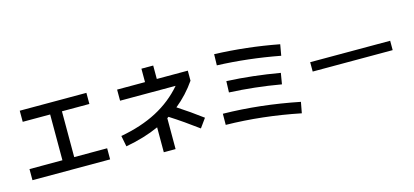

<svg xmlns="http://www.w3.org/2000/svg" viewBox="-68 -1330 4137 1920"><g transform="rotate(-15 2000.0 -370.5)"><path d="M98 -8V-123H439V-597H155V-712H845V-597H561V-123H902V-8Z M1561 62H1439V-196Q1286 -127 1093 -92L1071 -205Q1286 -244 1447.5 -329Q1609 -414 1725 -549H1150V-664H1439V-803H1561V-664H1882V-560Q1794 -433 1677 -339Q1740 -298 1802.5 -254.5Q1865 -211 1926 -165L1859 -72Q1789 -124 1718.5 -173Q1648 -222 1576 -268Q1569 -263 1561 -258Z M2843 -680 2823 -566Q2495 -628 2176 -640L2179 -755Q2344 -749 2509.5 -730.5Q2675 -712 2843 -680ZM2775 -402 2756 -288Q2618 -312 2485 -326.5Q2352 -341 2223 -347L2227 -463Q2362 -457 2498.5 -441.5Q2635 -426 2775 -402ZM2894 -70 2873 43Q2483 -36 2108 -42L2109 -157Q2492 -151 2894 -70Z M3914 -429V-332H3086V-429Z"/></g></svg>

Font: Murecho Medium
Style: Regular
Weight: 500
Designer: Neil Summerour
Foundry: Positype
Version: Version 1.010; ttfautohint (v1.8.3)